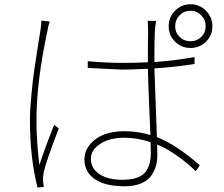

<svg xmlns="http://www.w3.org/2000/svg" viewBox="-20 -842 1040 892"><path d="M171.9 -746.1 210.9 -742.2Q204.1 -721.7 200.2 -698.2Q149.4 -461.9 149.4 -283.2Q149.4 -183.6 163.1 -75.2Q184.6 -143.6 231.4 -261.7L252.9 -245.1Q193.4 -89.8 183.6 -43.9Q178.7 -20.5 179.7 -2Q179.7 2 183.6 26.4L154.3 29.3Q119.1 -109.4 119.1 -282.2Q119.1 -331.1 125.5 -397.9Q131.8 -464.8 138.2 -510.3Q144.5 -555.7 155.3 -622.6Q166 -689.5 168 -702.1Q171.9 -726.6 171.9 -746.1ZM680.7 -131.8Q680.7 -162.1 679.7 -181.6Q618.2 -202.1 556.6 -202.1Q489.3 -202.1 445.8 -173.8Q402.3 -145.5 402.3 -103.5Q402.3 -59.6 441.4 -33.2Q480.5 -6.8 547.9 -6.8Q623 -6.8 651.9 -38.6Q680.7 -70.3 680.7 -131.8ZM883.8 -577.1V-544.9Q794.9 -530.3 697.3 -524.4Q697.3 -506.8 709 -205.1Q798.8 -169.9 908.2 -74.2L889.6 -46.9Q798.8 -132.8 710 -170.9Q710.9 -152.3 710.9 -119.1Q710.9 -93.8 704.6 -71.3Q698.2 -48.8 683.1 -26.4Q668 -3.9 636.2 9.8Q604.5 23.4 560.5 23.4Q467.8 23.4 419.9 -10.3Q372.1 -43.9 372.1 -101.6Q372.1 -154.3 421.4 -193.4Q470.7 -232.4 559.6 -232.4Q618.2 -232.4 678.7 -214.8Q667 -487.3 667 -522.5Q586.9 -518.6 546.9 -518.6Q539.1 -518.6 387.7 -526.4V-557.6Q475.6 -549.8 549.8 -549.8Q608.4 -549.8 667 -552.7Q667 -654.3 668 -689.5Q668 -730.5 666 -745.1H705.1Q700.2 -714.8 699.2 -690.4Q697.3 -656.2 697.3 -553.7Q801.8 -561.5 883.8 -577.1ZM865.2 -650.4Q894.5 -650.4 915 -670.4Q935.5 -690.4 935.5 -719.7Q935.5 -750 915 -771Q894.5 -792 865.2 -792Q835 -792 814.5 -771Q793.9 -750 793.9 -719.7Q793.9 -690.4 814.5 -670.4Q835 -650.4 865.2 -650.4ZM763.7 -719.7Q763.7 -762.7 793.5 -792.5Q823.2 -822.3 865.2 -822.3Q907.2 -822.3 937 -792Q966.8 -761.7 966.8 -719.7Q966.8 -677.7 937 -648.4Q907.2 -619.1 865.2 -619.1Q823.2 -619.1 793.5 -648.4Q763.7 -677.7 763.7 -719.7Z"/></svg>

Font: Gen Shin Gothic ExtraLight
Style: Regular
Weight: 100
Designer: [Source Han Sans]
Ryoko NISHIZUKA  (kana & ideographs); Paul D. Hunt (Latin, Greek & Cyrillic); Wenlong ZHANG  (bopomofo
Version: Version 1.002.20150607